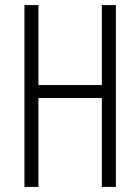

<svg xmlns="http://www.w3.org/2000/svg" viewBox="-20 -734 550 754"><path d="M435 0H380V-349H131V0H76V-714H131V-400H380V-714H435Z"/></svg>

Font: Noto Sans Thai ExtCond Light
Style: Regular
Weight: 300
Width: 2
Designer: Monotype Design Team
Foundry: Monotype Imaging Inc.
Version: Version 2.002; ttfautohint (v1.8.4.7-5d5b)